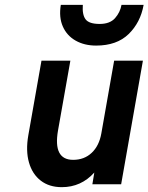

<svg xmlns="http://www.w3.org/2000/svg" viewBox="-20 -762 614 794"><path d="M235.5 12Q183.5 12 148.5 -15Q113.5 -42 99.8 -90.2Q86 -138.5 97 -202L151.5 -511H271L220 -223Q198.5 -101 282.5 -101Q328.5 -101 359.2 -130Q390 -159 399 -210L452 -511H571L481 0H362L370 -48.5Q315.5 12 235.5 12ZM377.5 -573.5Q329 -573.5 292.8 -594Q256.5 -614.5 239.8 -652.5Q223 -690.5 231.5 -742H322.5Q319.5 -701 334 -682Q348.5 -663 392 -663Q434.5 -663 455.8 -687Q477 -711 482.5 -742H574Q561 -669 512 -621.2Q463 -573.5 377.5 -573.5Z"/></svg>

Font: Overpass
Style: Bold Italic
Weight: 700
Italic angle: -10°
Designer: Delve Withrington, Dave Bailey, Thomas Jockin
Foundry: Delve Fonts LLC
Version: Version 4.000; ttfautohint (v1.8.3)